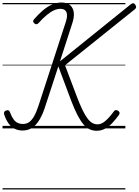

<svg xmlns="http://www.w3.org/2000/svg" viewBox="-20 -1019 1101 1524"><path d="M748 19Q717 19 691 7Q665 -5 641.5 -33Q618 -61 594.5 -106.5Q571 -152 545 -220L443 -492L340 -177Q320 -113 294 -69.5Q268 -26 235 -4.5Q202 17 159 17Q123 17 94.5 2Q66 -13 46 -42Q26 -71 13 -111Q10 -122 13.5 -130Q17 -138 29 -142Q40 -146 47.5 -143Q55 -140 59 -129Q71 -95 86 -74Q101 -53 119.5 -44Q138 -35 162 -35Q190 -35 211 -49.5Q232 -64 250.5 -96.5Q269 -129 287 -184L502 -844Q519 -896 507.5 -922.5Q496 -949 460 -949Q436 -949 409.5 -937.5Q383 -926 352.5 -901Q322 -876 285 -835Q277 -827 269.5 -826.5Q262 -826 252 -834Q243 -843 243 -850.5Q243 -858 251 -867Q288 -910 324 -939.5Q360 -969 396 -984Q432 -999 467 -999Q531 -999 555 -954.5Q579 -910 553 -832L456 -532L1018 -985Q1029 -994 1038 -993Q1047 -992 1054 -981Q1061 -970 1060.5 -962Q1060 -954 1051 -946L496 -501L589 -255Q614 -189 635 -146Q656 -103 675 -78Q694 -53 713.5 -42.5Q733 -32 755 -32Q785 -32 816 -58.5Q847 -85 883 -134Q889 -143 897.5 -145Q906 -147 917 -140Q927 -133 929 -125Q931 -117 924 -107Q901 -75 874.5 -46Q848 -17 816.5 1Q785 19 748 19ZM0 475H975V485H0ZM0 -20H975V0H0ZM0 -505H975V-500H0ZM0 -995H975V-985H0Z"/></svg>

Font: Playwrite SK Guides
Style: Regular
Weight: 400
Designer: Veronika Burian, José Scaglione
Foundry: TypeTogether
Version: Version 1.003